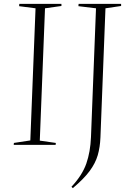

<svg xmlns="http://www.w3.org/2000/svg" viewBox="-20 -750 664 994"><path d="M164 -707 79 -718 80 -730H298V-719L213 -707L186 -22L269 -10L268 0H51L52 -10L137 -23ZM477 -707 386 -718 387 -730H607V-719L526 -707L500 -39Q498 12 486 53.5Q474 95 444 135.5Q414 176 357 224L350 217Q406 157 427 96.5Q448 36 451 -40Z"/></svg>

Font: Literata 72pt ExtraLight
Style: Italic
Weight: 200
Italic angle: -2°
Designer: Latin by Veronika Burian and Jose Scaglione. Greek by Irene Vlachou. Cyrillic by Vera Evstafieva
Foundry: TypeTogether
Version: Version 3.002